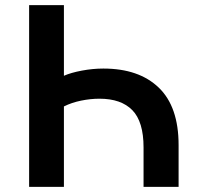

<svg xmlns="http://www.w3.org/2000/svg" viewBox="-20 -725 772 745"><path d="M93 0V-705H228V-431Q255 -443 297.5 -451Q340 -459 381 -459Q519 -459 596 -385Q673 -311 673 -162V0H537V-153Q537 -253 493.5 -297.5Q450 -342 366 -342Q331 -342 294.5 -334.5Q258 -327 228 -312V0Z"/></svg>

Font: Nunito Sans 8pt
Style: Bold
Weight: 700
Version: Version 3.101;gftools[0.9.27]